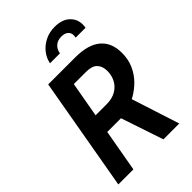

<svg xmlns="http://www.w3.org/2000/svg" viewBox="-264 -1014 1117 1117"><g transform="rotate(-45 295.0 -455.0)"><path d="M23 0 146 -700H368.5Q473.5 -700 526.5 -655.5Q579.5 -611 579.5 -526.5Q579.5 -472.5 560.2 -429.8Q541 -387 509.8 -355.2Q478.5 -323.5 442.2 -302.8Q406 -282 371.8 -271.8Q337.5 -261.5 313 -261.5H123L138.5 -378H304.5Q349.5 -378 381 -396Q412.5 -414 428.8 -444.5Q445 -475 445 -512Q445 -551.5 423.5 -573.8Q402 -596 353.5 -596H184.5L263.5 -657L147 0ZM394 0 290 -310 416.5 -335 524.5 0ZM240.5 -779.5Q247 -815 270.2 -844.8Q293.5 -874.5 329.2 -892.5Q365 -910.5 409 -910.5Q469.5 -910.5 502.2 -880Q535 -849.5 535 -805Q535 -800.5 534.5 -794.5Q534 -788.5 533 -779.5H451.5Q453.5 -792 453.5 -795.5Q453.5 -819 438.2 -831Q423 -843 397 -843Q366.5 -843 346.8 -826.2Q327 -809.5 322 -779.5Z"/></g></svg>

Font: Cabin
Style: Bold Italic
Weight: 700
Width: 4
Italic angle: -10°
Designer: Pablo Impallari
Foundry: Pablo Impallari. http://www.impallari.com Igino Marini. http://www.ikern.com
Version: Version 3.001